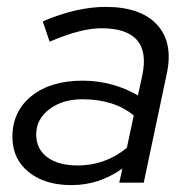

<svg xmlns="http://www.w3.org/2000/svg" viewBox="-20 -530 546 557"><path d="M187 7Q110 7 63 -31Q16 -69 16 -133Q16 -207 71.5 -251.5Q127 -296 220 -296Q264 -296 305.5 -284.5Q347 -273 380 -253L393 -312Q421 -448 274 -448Q214 -448 124 -409L104 -468Q156 -490 201 -500Q246 -510 286 -510Q388 -510 435.5 -458.5Q483 -407 464 -317L397 0H326L335 -41Q301 -17 264.5 -5Q228 7 187 7ZM206 -50Q285 -50 348 -101L368 -195Q311 -242 219 -242Q161 -242 123 -213Q85 -184 85 -140Q85 -98 117 -74Q149 -50 206 -50Z"/></svg>

Font: Red Hat Display VF
Style: Italic
Weight: 300
Italic angle: -12°
Designer: Pentagram, MCKL
Foundry: Pentagram, MCKL
Version: Version 1.010